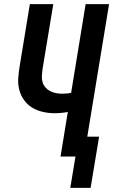

<svg xmlns="http://www.w3.org/2000/svg" viewBox="-20 -755 546 926"><path d="M319 151 344 0H272L307 -215Q292 -212 275.5 -210.5Q259 -209 243 -209Q214 -209 186 -215.5Q158 -222 135 -236Q112 -250 96 -272.5Q80 -295 73 -322Q66 -349 68 -378Q70 -407 75 -437L124 -735H237L185 -421Q183 -405 182 -389.5Q181 -374 185 -359.5Q189 -345 198.5 -334Q208 -323 221 -316Q234 -309 249 -306Q264 -303 280 -303Q290 -303 301 -304Q312 -305 323 -307L393 -735H506L401 -96H458L417 151Z"/></svg>

Font: Iosevka SS18
Style: Bold Italic
Weight: 700
Italic angle: -9°
Monospace: yes
Designer: Belleve Invis
Foundry: Belleve Invis
Version: Version 25.1.1; ttfautohint (v1.8.4)